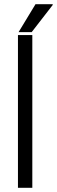

<svg xmlns="http://www.w3.org/2000/svg" viewBox="-20 -889 270 909"><path d="M65 0V-723H133V0ZM68 -737 148 -869H229L230 -866L130 -737Z"/></svg>

Font: Archivo SemiCondensed Light
Style: Regular
Weight: 300
Width: 4
Designer: Hector Gatti
Foundry: Omnibus-Type
Version: Version 2.001